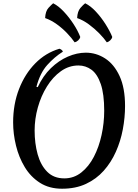

<svg xmlns="http://www.w3.org/2000/svg" viewBox="-20 -1125 842 1170"><path d="M358 25Q280 25 223.5 -11Q167 -47 131 -106.5Q95 -166 77.5 -237.5Q60 -309 60 -379Q60 -490 96 -582.5Q132 -675 195 -739Q258 -803 342 -828Q349 -826 355.5 -821Q362 -816 363 -810Q312 -778 268 -729Q224 -680 202 -596L210 -594Q242 -663 290 -709.5Q338 -756 393.5 -780Q449 -804 503 -804Q566 -804 620.5 -769Q675 -734 708.5 -662Q742 -590 742 -479Q742 -409 728.5 -337Q715 -265 686 -200Q657 -135 612 -84.5Q567 -34 504 -4.5Q441 25 358 25ZM372 -38Q430 -38 475.5 -74Q521 -110 552 -169.5Q583 -229 599 -302.5Q615 -376 615 -450Q615 -552 594 -613Q573 -674 537.5 -700Q502 -726 458 -726Q400 -726 351 -691Q302 -656 266 -598Q230 -540 210.5 -470Q191 -400 191 -330Q191 -251 209.5 -184.5Q228 -118 268 -78Q308 -38 372 -38ZM664 -900Q662 -889 652 -879.5Q642 -870 631 -867Q613 -893 584.5 -922Q556 -951 521.5 -976.5Q487 -1002 450 -1015Q452 -1056 470 -1076.5Q488 -1097 499 -1105Q532 -1089 564.5 -1054Q597 -1019 623.5 -977Q650 -935 664 -900ZM469 -900Q467 -889 457 -879.5Q447 -870 435 -867Q417 -893 389 -922.5Q361 -952 326.5 -977Q292 -1002 255 -1015Q257 -1057 275.5 -1077Q294 -1097 304 -1105Q336 -1089 368.5 -1054.5Q401 -1020 428 -978.5Q455 -937 469 -900Z"/></svg>

Font: Merienda Medium
Style: Regular
Weight: 500
Designer: Eduardo Rodriguez Tunni
Foundry: Eduardo Rodriguez Tunni
Version: Version 2.001; ttfautohint (v1.8.4.7-5d5b)